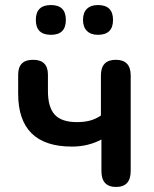

<svg xmlns="http://www.w3.org/2000/svg" viewBox="-20 -733 610 761"><path d="M440 8Q382 8 382 -55V-180Q329 -152 265 -152Q52 -152 52 -362V-437Q52 -496 111 -496Q170 -496 170 -437V-372Q170 -308 197 -278.5Q224 -249 285 -249Q314 -249 336.5 -255Q359 -261 380 -275V-434Q380 -496 439 -496Q498 -496 498 -434V-55Q498 8 440 8ZM368 -595Q340 -595 324.5 -610.5Q309 -626 309 -654Q309 -683 324.5 -698Q340 -713 368 -713Q428 -713 428 -654Q428 -595 368 -595ZM182 -595Q122 -595 122 -654Q122 -713 182 -713Q241 -713 241 -654Q241 -595 182 -595Z"/></svg>

Font: Chiron GoRound TC M
Style: Regular
Weight: 500
Designer: Ryoko NISHIZUKA 西塚涼子 (kana, bopomofo & ideographs); Paul D. Hunt (Latin, Greek & Cyrillic); Sandoll Communications 산돌커뮤니
Foundry: Adobe
Version: Version 1.000;hotconv 1.1.1;makeotfexe 2.6.0